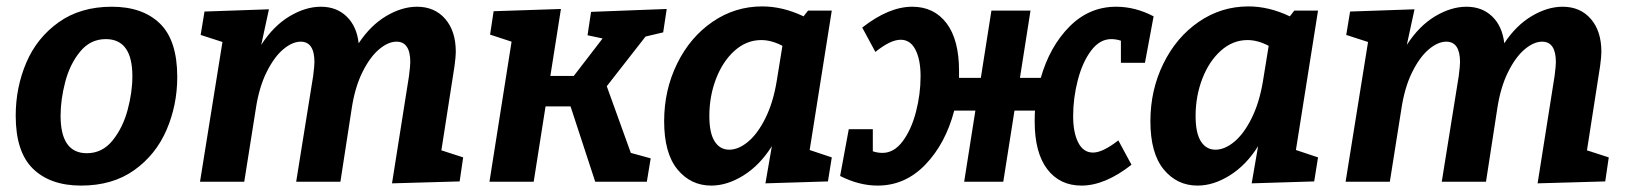

<svg xmlns="http://www.w3.org/2000/svg" viewBox="-20 -567 5079 599"><path d="M533 -327Q533 -239 499.5 -161.5Q466 -84 398.5 -36Q331 12 233 12Q137 12 83 -40.5Q29 -93 29 -206Q29 -294 62 -371.5Q95 -449 163 -497.5Q231 -546 329 -546Q425 -546 479 -493.5Q533 -441 533 -327ZM169 -206Q169 -89 251 -89Q299 -89 331 -128.5Q363 -168 378 -223.5Q393 -279 393 -329Q393 -445 310 -445Q262 -445 230 -406Q198 -367 183.5 -311.5Q169 -256 169 -206Z M1357 -98 1425 -76 1414 -1 1203 5 1256 -330Q1260 -362 1260 -373Q1260 -437 1217 -437Q1191 -437 1162.5 -413Q1134 -389 1110.5 -341.5Q1087 -294 1077 -227L1042 0H904L957 -330Q961 -362 961 -373Q961 -437 918 -437Q892 -437 863.5 -413Q835 -389 811.5 -341.5Q788 -294 778 -227L742 0H604L674 -436L606 -458L618 -531L819 -538L795 -427Q833 -486 883 -516Q933 -546 981 -546Q1030 -546 1061.5 -515.5Q1093 -485 1099 -432Q1136 -488 1185 -517Q1234 -546 1281 -546Q1336 -546 1369 -508Q1402 -470 1402 -405Q1402 -391 1398 -361Z M2049 -466 1994 -453 1873 -298 1948 -90 2010 -73 1998 0H1837L1760 -235H1682L1645 0H1507L1576 -437L1509 -459L1520 -532L1730 -539L1697 -330H1770L1860 -447L1813 -457L1824 -530L2060 -539Z M2575 -534 2506 -99 2575 -76 2563 -1 2368 5 2388 -111Q2351 -52 2300 -20Q2249 12 2199 12Q2135 12 2093.5 -38.5Q2052 -89 2052 -189Q2052 -286 2092.5 -368.5Q2133 -451 2203 -499Q2273 -547 2358 -547Q2422 -547 2487 -516L2501 -534ZM2403 -313 2421 -424Q2387 -442 2355 -442Q2309 -442 2272 -409Q2235 -376 2214 -321.5Q2193 -267 2193 -205Q2193 -152 2209.5 -126Q2226 -100 2255 -100Q2284 -100 2314 -125Q2344 -150 2368 -198.5Q2392 -247 2403 -313Z M3552 -371H3477V-440Q3462 -445 3447 -445Q3411 -445 3384 -409Q3357 -373 3342.5 -317Q3328 -261 3328 -205Q3328 -153 3344 -122Q3360 -91 3390 -91Q3420 -91 3469 -129L3510 -53Q3427 12 3354 12Q3286 12 3247 -39.5Q3208 -91 3208 -188Q3208 -211 3209 -222H3145L3110 0H2988L3023 -222H2957Q2930 -119 2867 -53.5Q2804 12 2718 12Q2660 12 2601 -18L2628 -164H2703V-95Q2718 -90 2733 -90Q2769 -90 2796 -126Q2823 -162 2837.5 -217.5Q2852 -273 2852 -329Q2852 -381 2836 -412Q2820 -443 2790 -443Q2758 -443 2711 -405L2670 -481Q2753 -546 2826 -546Q2894 -546 2933 -494.5Q2972 -443 2972 -346V-324H3040L3073 -534H3195L3162 -324H3227Q3255 -422 3316.5 -484Q3378 -546 3462 -546Q3522 -546 3579 -516Z M4092 -534 4023 -99 4092 -76 4080 -1 3885 5 3905 -111Q3868 -52 3817 -20Q3766 12 3716 12Q3652 12 3610.5 -38.5Q3569 -89 3569 -189Q3569 -286 3609.5 -368.5Q3650 -451 3720 -499Q3790 -547 3875 -547Q3939 -547 4004 -516L4018 -534ZM3920 -313 3938 -424Q3904 -442 3872 -442Q3826 -442 3789 -409Q3752 -376 3731 -321.5Q3710 -267 3710 -205Q3710 -152 3726.5 -126Q3743 -100 3772 -100Q3801 -100 3831 -125Q3861 -150 3885 -198.5Q3909 -247 3920 -313Z M4931 -98 4999 -76 4988 -1 4777 5 4830 -330Q4834 -362 4834 -373Q4834 -437 4791 -437Q4765 -437 4736.5 -413Q4708 -389 4684.5 -341.5Q4661 -294 4651 -227L4616 0H4478L4531 -330Q4535 -362 4535 -373Q4535 -437 4492 -437Q4466 -437 4437.5 -413Q4409 -389 4385.5 -341.5Q4362 -294 4352 -227L4316 0H4178L4248 -436L4180 -458L4192 -531L4393 -538L4369 -427Q4407 -486 4457 -516Q4507 -546 4555 -546Q4604 -546 4635.5 -515.5Q4667 -485 4673 -432Q4710 -488 4759 -517Q4808 -546 4855 -546Q4910 -546 4943 -508Q4976 -470 4976 -405Q4976 -391 4972 -361Z"/></svg>

Font: Bitter Pro
Style: Bold Italic
Weight: 700
Italic angle: -9°
Designer: Sol Matas, and Bitter project Authors
Foundry: Sol Matas
Version: Version 1.010